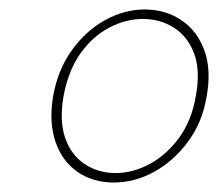

<svg xmlns="http://www.w3.org/2000/svg" viewBox="-20 -732 460 405"><path d="M220 -347Q176 -347 143.5 -369.5Q111 -392 97 -433Q83 -474 92 -529Q102 -585 131.5 -626Q161 -667 201.5 -689.5Q242 -712 285 -712Q329 -712 362.5 -689.5Q396 -667 411 -626Q426 -585 416 -529Q407 -474 376.5 -433Q346 -392 305 -369.5Q264 -347 220 -347ZM224 -367Q260 -367 295.5 -386Q331 -405 357.5 -441Q384 -477 393 -529Q403 -583 389.5 -619Q376 -655 347 -673.5Q318 -692 281 -692Q245 -692 210 -673.5Q175 -655 149.5 -619Q124 -583 114 -529Q105 -477 117.5 -441Q130 -405 158.5 -386Q187 -367 224 -367Z"/></svg>

Font: DM Sans 11pt Thin
Style: Italic
Weight: 250
Italic angle: -10°
Version: Version 4.004;gftools[0.9.30]